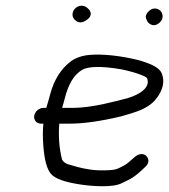

<svg xmlns="http://www.w3.org/2000/svg" viewBox="-20 -653 590 670"><path d="M488.6 -594.6C488.2 -590 495 -576.7 495 -576.7C500.7 -569.8 516 -556.4 535.9 -573C552 -586.3 548.7 -604.5 541.4 -613.5C534 -622.6 516.4 -629.5 500.4 -615.1C494.6 -610 489.4 -603 488.6 -594.6ZM282.1 -583.2C301.3 -595.3 300.5 -612.2 286.6 -623.7C273.5 -637.1 255 -634.8 243.7 -624.9C233.2 -615.7 228.3 -598.6 239.1 -586C244.5 -579.6 259.4 -566 282.1 -583.2ZM205.9 -308.9C218.5 -359.3 237.4 -391.9 267.4 -409.7C285.5 -420.3 329.4 -424.1 404.5 -410.9C466.4 -397.8 491.5 -383.9 493 -380.6C498 -367.4 496.3 -356.7 486.5 -344.6C476.9 -332.7 457.1 -320.5 425.2 -310.4C416.2 -307.9 401.7 -304.4 383.3 -299.7C322 -284 271.2 -276.5 231.6 -276.5L196.7 -276.5C198.8 -283.9 202.3 -294.1 205.9 -308.9ZM122.6 -221.5H131.4C129 -200 128.9 -173.1 131.2 -144.1C134.9 -97 142.6 -64.5 157.7 -46.4C172.7 -28.7 207.5 -17 263.1 -8.8C298.9 -3.4 371.9 2.4 403.3 -13C438.6 -30.2 447.5 -32.6 485.4 -69.2C490 -73.1 496.1 -79.8 497.5 -87.8C499 -95.9 495.9 -102.5 491.9 -107.3C481.6 -119.5 464.4 -117 451.1 -106C434.1 -91.8 425 -81.4 411 -74.5C387.1 -62.9 387.5 -58.5 332.9 -58.5C301.3 -58.5 263.1 -65.2 218.9 -79.4C208.2 -82.8 201.5 -87.7 196.5 -96.1C186.6 -135.9 183.3 -177.6 186.9 -221.5H222.9C272 -221.5 331.5 -230.1 402.3 -246.8C418.2 -251.2 432.2 -255.7 446.9 -260.3C480.7 -270.9 507 -285.9 523.7 -306.7C548.3 -337 556.2 -368.4 544.4 -397C536.2 -417.4 507 -430.6 462.3 -443.5C398 -458.9 339.4 -465.2 292.9 -461.4C268.6 -459.5 246.6 -452.2 229.4 -440.6L229.2 -440.4L228.9 -440.2C192.9 -413.6 168.7 -374.7 155.5 -325.4C149.6 -303.2 144.9 -287.1 141.4 -276.5H131.3C116.3 -276.5 101.8 -264 99.4 -249C97.1 -234 107.5 -221.5 122.6 -221.5Z"/></svg>

Font: MewTooHand
Style: BdWideIta
Weight: 400
Designer: Mew Too, Robert Jablonski
Version: Version 0.77